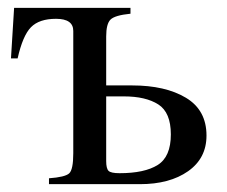

<svg xmlns="http://www.w3.org/2000/svg" viewBox="-20 -470 579 490"><path d="M251 -252H317Q402 -252 454.5 -220.5Q507 -189 507 -124Q507 -66 460 -33Q413 0 337 0H105V-15Q146 -18 156.5 -27.5Q167 -37 167 -79V-391Q167 -422 123 -422Q80 -422 59 -400.5Q38 -379 25 -321H8L16 -450H313V-435Q273 -431 262 -420Q251 -409 251 -377ZM251 -224V-59Q251 -40 257 -34Q263 -28 285 -28Q349 -28 382.5 -49Q416 -70 416 -127Q416 -183 384 -203.5Q352 -224 296 -224Z"/></svg>

Font: STIX
Style: Regular
Weight: 400
Designer: MicroPress Inc., with final additions and corrections provided by Coen Hoffman, Elsevier (retired)
Version: Version 1.1.1